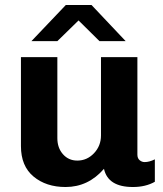

<svg xmlns="http://www.w3.org/2000/svg" viewBox="-20 -740 652 770"><path d="M347 -720 484 -575H379L295 -658L210 -575H106L244 -720ZM210 -511V-186Q210 -147 232.5 -121.5Q255 -96 290 -96Q329 -96 357 -125.5Q385 -155 385 -197V-511H531V-120Q531 -105 540 -97.5Q549 -90 560 -90Q579 -90 601 -101V-11Q564 10 513 10Q413 10 397 -63Q334 10 243 10Q165 10 114.5 -32Q64 -74 64 -154V-511Z"/></svg>

Font: Chivo
Style: Bold
Weight: 700
Designer: Hector Gatti
Foundry: Omnibus-Type
Version: Version 1.007;PS 001.007;hotconv 1.0.88;makeotf.lib2.5.64775